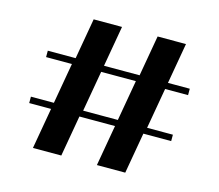

<svg xmlns="http://www.w3.org/2000/svg" viewBox="-93 -752 992 870"><g transform="rotate(15 403.0 -317.0)"><path d="M262 0H129L205 -435H338ZM562 0H429L505 -435H638ZM544 -634H677L601 -199H468ZM244 -634H377L301 -199H168ZM80 -413V-443H746V-413ZM60 -192V-222H726V-192Z"/></g></svg>

Font: Space Cowgirl
Style: Regular
Weight: 400
Designer: Valery Marier
Foundry: Valery Marier
Version: Version 1.000